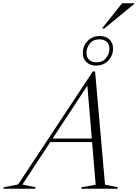

<svg xmlns="http://www.w3.org/2000/svg" viewBox="-96 -1151 838 1171"><path d="M199 -284.5 206 -306H508.5L501.5 -284.5ZM544.5 -24.5 623 -9 620.5 0H398.5L401.5 -9L487.5 -24.5L435.5 -643.5H446.5L40.5 -25.5L121 -9L118.5 0H-75.5L-73 -9L14.5 -26L470 -715H484ZM513.5 -931.5Q548.5 -931.5 571 -910.8Q593.5 -890 593.5 -855Q593.5 -812 564.2 -781.5Q535 -751 489 -751Q454 -751 431.5 -771.8Q409 -792.5 409 -827Q409 -870.5 438.2 -901Q467.5 -931.5 513.5 -931.5ZM492 -771Q530.5 -771 551 -796.8Q571.5 -822.5 571.5 -853Q571.5 -881.5 554.8 -896.2Q538 -911 510.5 -911Q472 -911 451.8 -885.5Q431.5 -860 431.5 -829Q431.5 -801 448 -786Q464.5 -771 492 -771ZM526 -977.5 648.5 -1131H723L722 -1126.5L540.5 -977.5Z"/></svg>

Font: Newsreader 60pt Light
Style: Italic
Weight: 300
Italic angle: -17°
Designer: Hugues Gentile
Foundry: Production Type
Version: Version 1.003